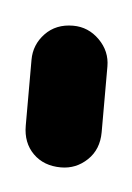

<svg xmlns="http://www.w3.org/2000/svg" viewBox="-28 -165 130 189"><g transform="rotate(5 37.5 -70.0)"><path d="M0 -38H75V-103H0ZM38 -75Q21 -75 10.5 -64Q0 -53 0 -38Q0 -21 10.5 -10.5Q21 0 38 0Q53 0 64 -10.5Q75 -21 75 -38Q75 -53 64 -64Q53 -75 38 -75ZM38 -140Q21 -140 10.5 -129Q0 -118 0 -103Q0 -86 10.5 -75.5Q21 -65 38 -65Q53 -65 64 -75.5Q75 -86 75 -103Q75 -118 64 -129Q53 -140 38 -140Z"/></g></svg>

Font: Wavefont Medium
Style: Regular
Weight: 500
Version: Version 3.004;gftools[0.9.33]